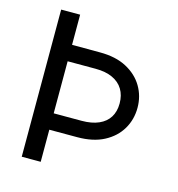

<svg xmlns="http://www.w3.org/2000/svg" viewBox="-108 -822 852 917"><g transform="rotate(15 318.0 -364.0)"><path d="M82 -727.5H175.8V0H82ZM126.5 -578.6 314 -578.1Q392.1 -578.1 445.8 -549.6Q499.5 -521 527.6 -473.6Q555.7 -426.3 555.7 -368.7Q555.7 -310.5 527.6 -262.9Q499.5 -215.3 445.8 -187Q392.1 -158.7 314 -158.7H126.5V-239.7H314Q363.8 -239.7 398.2 -254.9Q432.6 -270 450.2 -298.3Q467.8 -326.7 467.8 -366.7Q467.8 -406.7 450.2 -436Q432.6 -465.3 398.2 -481.2Q363.8 -497.1 314 -497.1H126.5Z"/></g></svg>

Font: Adwaita Sans
Style: Regular
Weight: 400
Designer: Rasmus Andersson
Foundry: rsms
Version: Version 4.001;git-9221beed3